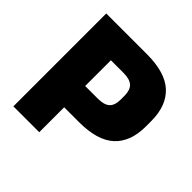

<svg xmlns="http://www.w3.org/2000/svg" viewBox="-166 -787 934 934"><g transform="rotate(45 301.0 -319.5)"><path d="M332 -171.5H174V-317H315Q359.5 -317 378.8 -335Q398 -353 398 -392.5V-418Q398 -457.5 378.8 -475.8Q359.5 -494 315 -494H174V-639H331Q458 -639 517.5 -583.8Q577 -528.5 577 -423.5V-386.5Q577 -281 517.5 -226.2Q458 -171.5 332 -171.5ZM230 0H52V-639H229V-276.5L230 -194Z"/></g></svg>

Font: Anek Devanagari Medium ExtraBold
Style: Regular
Weight: 800
Version: Version 1.003